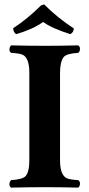

<svg xmlns="http://www.w3.org/2000/svg" viewBox="-20 -854 407 876"><path d="M113.8 -522.9Q113.8 -589.8 83 -604.5Q67.9 -610.8 30.8 -612.8Q19.5 -619.6 24.4 -637.2Q26.9 -644 30.8 -647Q110.4 -645 185.1 -645Q256.8 -645 336.9 -647Q348.1 -640.1 343.8 -622.6Q341.3 -615.7 336.9 -612.8Q285.6 -609.9 271.5 -594.7Q254.4 -574.7 253.9 -522.9V-122.1Q253.9 -55.2 285.2 -40.5Q300.3 -34.2 336.9 -32.2Q348.1 -25.4 343.8 -7.8Q341.3 -1 336.9 2Q256.8 0 185.1 0Q111.3 0 30.8 2Q19.5 -4.9 24.4 -22.5Q26.9 -29.3 30.8 -32.2Q82 -35.2 96.7 -50.3Q113.8 -70.3 113.8 -122.1ZM316.9 -724.1Q315.9 -706.1 300.8 -698.2Q215.3 -725.1 176.8 -753.9Q131.8 -721.2 54.2 -698.2Q41 -705.6 40 -725.1Q104.5 -767.1 167 -829.1L181.2 -834Q242.7 -772.5 316.9 -724.1Z"/></svg>

Font: Linux Libertine O
Style: Bold
Weight: 700
Designer: Philipp H. Poll
Foundry: Philipp H. Poll
Version: Version 5.0.0